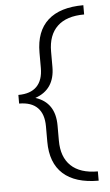

<svg xmlns="http://www.w3.org/2000/svg" viewBox="-57 -749 518 908"><g transform="rotate(-5 202.0 -294.5)"><path d="M110 -294Q203 -264 203 -155V-83Q203 -5 246.5 36.5Q290 78 374 78V122Q263 122 205.5 70Q148 18 148 -83V-156Q148 -214 118.5 -244Q89 -274 31 -274V-315Q89 -315 118.5 -345Q148 -375 148 -433V-506Q148 -607 205.5 -659Q263 -711 374 -711V-667Q290 -667 246.5 -625.5Q203 -584 203 -506V-433Q203 -326 110 -294Z"/></g></svg>

Font: Ysabeau Semilight
Style: Regular
Weight: 300
Designer: Christian Thalmann (Catharsis Fonts)
Version: Version 0.003